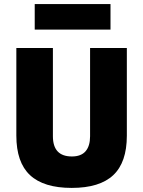

<svg xmlns="http://www.w3.org/2000/svg" viewBox="-20 -907 701 940"><path d="M60 0ZM60 -243V-672H239V-240Q239 -141 332 -141Q377 -141 399 -166.5Q421 -192 421 -240V-672H601V-243Q601 -112 534.5 -49.5Q468 13 331 13Q194 13 127 -49.5Q60 -112 60 -243ZM150 -887H521V-762H150Z"/></svg>

Font: Cairo Black
Style: Regular
Weight: 900
Designer: Mohamed Gaber, the designers of Titillium
Foundry: Kief Type Foundry
Version: Version 2.009; ttfautohint (v1.5.33-1714) -l 8 -r 50 -G 200 